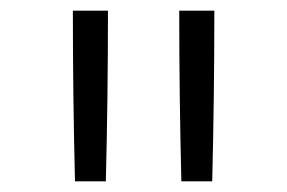

<svg xmlns="http://www.w3.org/2000/svg" viewBox="-20 -792 540 361"><path d="M321 -451Q319 -531 318 -611Q317 -691 317 -772H383Q383 -691 382 -611Q381 -531 379 -451ZM121 -451Q119 -531 118 -611Q117 -691 117 -772H183Q183 -691 182 -611Q181 -531 179 -451Z"/></svg>

Font: iosevka_custom_sans_ss08 Light
Style: Regular
Weight: 300
Designer: Belleve Invis
Foundry: Belleve Invis
Version: Version 10.3.0; ttfautohint (v1.8.3)